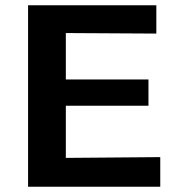

<svg xmlns="http://www.w3.org/2000/svg" viewBox="-20 -712 679 732"><path d="M87 0V-692H576V-584L231 -586V-409H546V-309H231V-110L591 -113V0Z"/></svg>

Font: Coval
Style: ExtraBold
Weight: 800
Foundry: Context Ltd
Version: Version 001.000